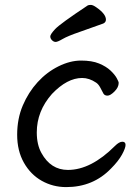

<svg xmlns="http://www.w3.org/2000/svg" viewBox="-20 -739 570 783"><path d="M401 -643Q352 -625 304 -608.5Q256 -592 235.5 -580Q215 -568 207 -568Q199 -568 192 -575Q185 -582 185 -590.5Q185 -599 205 -620.5Q225 -642 338 -717Q342 -719 350.5 -719Q359 -719 373 -709Q412 -682 412 -659Q412 -648 401 -643ZM433 -52Q360 24 250 24Q196 24 150.5 -1.5Q105 -27 77.5 -75.5Q50 -124 50 -189.5Q50 -255 73 -309Q96 -363 133.5 -404Q171 -445 218.5 -468.5Q266 -492 310.5 -492Q355 -492 384 -480Q413 -468 430.5 -451.5Q448 -435 456 -420.5Q464 -406 464 -401Q464 -383 447 -366Q430 -349 418.5 -349Q407 -349 402 -357Q395 -371 388 -383.5Q381 -396 372 -402Q344 -421 315 -421Q254 -421 192 -356Q130 -286 130 -199Q130 -149 149 -115Q187 -46 257 -46Q351 -46 449 -144Q466 -161 479 -161Q492 -161 492 -148Q492 -135 477.5 -108.5Q463 -82 433 -52Z"/></svg>

Font: LXGW WenKai Lite
Style: Bold
Weight: 700
Designer: LXGW / Fontworks Inc.
Foundry: LXGW / Fontworks Inc.
Version: Version 1.330;April 28, 2024